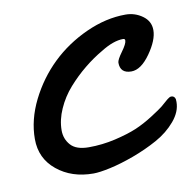

<svg xmlns="http://www.w3.org/2000/svg" viewBox="-56 -454 535 528"><g transform="rotate(-10 211.5 -189.5)"><path d="M422.9 -144Q423.3 -141.1 423.3 -136.2Q423.3 -108.9 401.6 -83.3Q379.9 -57.6 347.7 -39.8Q315.4 -22 278.8 -8.5Q242.2 4.9 211.9 11.5Q181.6 18.1 164.6 18.1Q104 18.1 63 -15.4Q22 -48.8 22 -103Q22 -156.7 48.8 -210.7Q75.7 -264.6 117.9 -305.4Q160.2 -346.2 216.1 -371.6Q272 -397 326.7 -397Q353 -397 374 -381.8Q395 -366.7 395 -341.8Q395 -314 368.9 -277.1Q342.8 -240.2 315.9 -240.2Q284.7 -240.2 284.7 -270Q284.7 -277.8 299.3 -297.9Q314 -317.9 314 -327.1Q314 -332 308.6 -332Q281.7 -332 246.6 -310.1Q220.2 -294.9 195.1 -274.4Q169.9 -253.9 147.7 -228.8Q125.5 -203.6 112.1 -173.3Q98.6 -143.1 98.6 -113.8Q98.6 -89.8 114 -72.5Q129.4 -55.2 164.6 -55.2Q202.1 -55.2 238.8 -63.7Q275.4 -72.3 299.1 -82.3Q322.8 -92.3 347.9 -108.4Q373 -124.5 380.4 -130.6Q387.7 -136.7 399.4 -147Q401.4 -148.4 401.9 -148.9Q407.2 -153.3 411.6 -153.3Q420.4 -153.3 422.9 -144Z"/></g></svg>

Font: Yellowtail
Style: Regular
Weight: 400
Designer: Astigmatic (AOETI)
Foundry: Astigmatic (AOETI)
Version: Version 1.000